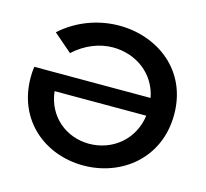

<svg xmlns="http://www.w3.org/2000/svg" viewBox="-104 -829 1029 957"><g transform="rotate(15 411.0 -350.0)"><path d="M398 -710C294 -710 185 -673 100 -596L195 -514C256 -570 328 -597 396 -597C513 -597 618 -524 641 -402H41C38 -384 37 -365 37 -347C37 -124 207 10 403 10C599 10 776 -125 776 -352C776 -581 595 -710 398 -710ZM403 -102C285 -102 184 -183 170 -311H643C626 -183 522 -102 403 -102Z"/></g></svg>

Font: Talent
Style: Bold
Weight: 600
Designer: Mike Powis
Version: Version 1.001;hotconv 1.0.109;makeotfexe 2.5.65596